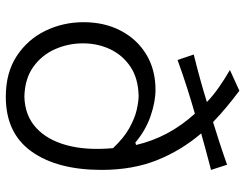

<svg xmlns="http://www.w3.org/2000/svg" viewBox="-111 -715 837 655"><g transform="rotate(90 307.5 -387.5)"><path d="M184.6 -574.7 166 -629.9Q257.8 -652.8 328.1 -674.8Q305.7 -696.3 278.1 -715.6Q250.5 -734.9 218.8 -753.4L289.6 -785.6Q316.9 -765.1 344 -742.7Q371.1 -720.2 396.5 -695.8Q428.2 -705.6 465.1 -717.5Q502 -729.5 542 -743.7L559.6 -689Q525.9 -680.2 494.1 -671.6Q462.4 -663.1 435.1 -655.3Q493.2 -587.4 526.4 -504.6Q559.6 -421.9 559.6 -315.4Q559.6 -165 497.1 -76.9Q434.6 11.2 310.1 11.2Q228 11.2 171.4 -25.9Q114.7 -63 85.2 -123.5Q55.7 -184.1 55.7 -253.9Q55.7 -325.2 84.5 -380.6Q113.3 -436 165.3 -467.8Q217.3 -499.5 286.1 -499.5Q327.1 -499.5 376 -482.7Q424.8 -465.8 466.3 -430.7L474.6 -433.1Q448.7 -544.9 367.7 -633.8Q323.2 -621.1 280.3 -607.4Q237.3 -593.8 184.6 -574.7ZM485.4 -354.5Q451.2 -391.1 417.5 -409.9Q383.8 -428.7 355 -435.3Q326.2 -441.9 306.6 -441.9Q246.6 -440.4 207 -413.6Q167.5 -386.7 147.7 -344.2Q127.9 -301.8 127.9 -252Q127.9 -201.7 147.9 -156.5Q168 -111.3 208.3 -82.5Q248.5 -53.7 309.6 -52.2Q373.5 -53.7 415.5 -91.8Q457.5 -129.9 475.6 -197.3Q493.7 -264.6 485.4 -354.5Z"/></g></svg>

Font: Pinar-DS1-FD Regular
Style: Regular
Weight: 400
Designer: Amin Abedi
Version: Version 3.000